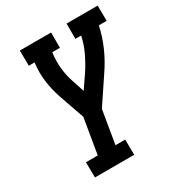

<svg xmlns="http://www.w3.org/2000/svg" viewBox="-176 -846 882 957"><g transform="rotate(-30 265.5 -367.5)"><path d="M90 0 89 -88H157L191 -291L140 -437Q123 -486 116 -539Q109 -592 116 -647H83L82 -735H262V-647H218Q211 -600 216 -554Q221 -508 236 -466L257 -402L308 -476Q334 -516 354.5 -559Q375 -602 384 -647H351V-735H530L531 -647H486Q474 -590 449.5 -534Q425 -478 390 -427L291 -279L259 -88H315L316 0Z"/></g></svg>

Font: Iosevka Curly Slab Semibold
Style: Italic
Weight: 600
Italic angle: -9°
Monospace: yes
Designer: Belleve Invis
Foundry: Belleve Invis
Version: Version 22.1.2; ttfautohint (v1.8.4)